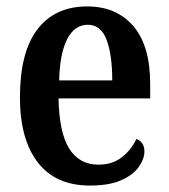

<svg xmlns="http://www.w3.org/2000/svg" viewBox="-20 -567 525 597"><path d="M260 10Q153 10 97.5 -62Q42 -134 42 -264Q42 -405 96.5 -476Q151 -547 251 -547Q342 -547 394.5 -486Q447 -425 447 -306V-261H162Q164 -154 195.5 -104.5Q227 -55 286 -55Q330 -55 359.5 -78.5Q389 -102 404 -135Q415 -131 422 -121.5Q429 -112 429 -96Q429 -73 411.5 -48Q394 -23 356.5 -6.5Q319 10 260 10ZM329 -317Q329 -396 311.5 -443Q294 -490 253 -490Q212 -490 189 -445.5Q166 -401 164 -317Z"/></svg>

Font: Noto Serif Thai Condensed SemiBold
Style: Regular
Weight: 600
Width: 3
Designer: Monotype Design Team
Foundry: Monotype Imaging Inc.
Version: Version 2.002; ttfautohint (v1.8.4.7-5d5b)